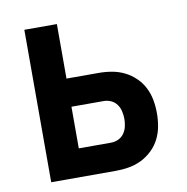

<svg xmlns="http://www.w3.org/2000/svg" viewBox="-65 -583 629 645"><g transform="rotate(-10 250.0 -260.0)"><path d="M59 0V-520H170V-334H280Q303 -334 325.5 -330Q348 -326 368 -316Q388 -306 404.5 -290Q421 -274 431 -254Q441 -234 445 -212Q449 -190 449 -167Q449 -144 445 -122Q441 -100 431 -80Q421 -60 404.5 -44Q388 -28 368 -18Q348 -8 325.5 -4Q303 0 280 0ZM170 -96H280Q293 -96 305 -101.5Q317 -107 324.5 -117.5Q332 -128 335 -141Q338 -154 338 -167Q338 -180 335 -193Q332 -206 324.5 -216.5Q317 -227 305 -232.5Q293 -238 280 -238H170Z"/></g></svg>

Font: Moesevka
Style: Bold
Weight: 700
Monospace: yes
Designer: Belleve Invis
Foundry: Belleve Invis
Version: Version 32.5.0; ttfautohint (v1.8.4)